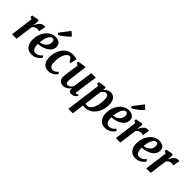

<svg xmlns="http://www.w3.org/2000/svg" viewBox="178 -2193 3770 3770"><g transform="rotate(45 2063.0 -308.5)"><path d="M41 0 103 -474.5 54 -501 61.5 -540.5 198 -565.5 221 -550.5 215 -459.5 211.5 -419.5Q224 -449 240 -475.2Q256 -501.5 275 -521.8Q294 -542 316.2 -553.5Q338.5 -565 364 -565Q378 -565 387 -562.2Q396 -559.5 400.5 -556.5L372.5 -414Q364 -420 351 -423.2Q338 -426.5 323 -426.5Q307 -426.5 291.5 -422.2Q276 -418 261.5 -410.2Q247 -402.5 235 -391.5Q223 -380.5 214.5 -367L165 0Z M793.5 -100Q777 -76 749.2 -49.5Q721.5 -23 681.5 -5.2Q641.5 12.5 587.5 12.5Q539 12.5 503 -5.2Q467 -23 444 -54.2Q421 -85.5 409.5 -125.2Q398 -165 398 -209Q398 -282 419.2 -346.8Q440.5 -411.5 479 -461.5Q517.5 -511.5 570 -540Q622.5 -568.5 685 -568.5Q736.5 -568.5 769.5 -551.8Q802.5 -535 818.5 -506.8Q834.5 -478.5 834.5 -444Q834.5 -399.5 815.8 -364.8Q797 -330 765.2 -304.5Q733.5 -279 694 -262Q654.5 -245 612.8 -236Q571 -227 533 -225.5Q532.5 -187 537.8 -156.5Q543 -126 554.8 -105Q566.5 -84 584.8 -73Q603 -62 628.5 -62Q651 -62 675 -70.2Q699 -78.5 722.5 -96.2Q746 -114 767 -141.5ZM660.5 -510.5Q632 -510.5 609.8 -487.8Q587.5 -465 571.8 -428.8Q556 -392.5 547 -351.8Q538 -311 535 -274.5Q560.5 -276.5 585.5 -284.8Q610.5 -293 632.8 -307.5Q655 -322 672 -341.5Q689 -361 698.8 -385.2Q708.5 -409.5 708.5 -438Q708.5 -474.5 696 -492.5Q683.5 -510.5 660.5 -510.5ZM657 -659.5 819.5 -871 903 -799Q897 -789 879.2 -771.2Q861.5 -753.5 836.8 -732.5Q812 -711.5 785 -690.8Q758 -670 733.2 -653.5Q708.5 -637 691 -629Z M1054.5 10Q967.5 10 921.2 -45.8Q875 -101.5 875 -210.5Q875 -275.5 894.2 -338.5Q913.5 -401.5 951.8 -452.8Q990 -504 1046.8 -534.8Q1103.5 -565.5 1178 -565.5Q1209.5 -565.5 1236 -559.8Q1262.5 -554 1284.5 -543.5L1252 -412.5L1223.5 -415Q1202 -450.5 1188.8 -468.5Q1175.5 -486.5 1166.5 -492.5Q1157.5 -498.5 1147.5 -498.5Q1121.5 -498.5 1096.8 -478.8Q1072 -459 1052.5 -422Q1033 -385 1021.5 -332.8Q1010 -280.5 1010 -215.5Q1010 -163 1020 -130Q1030 -97 1049 -81.5Q1068 -66 1093.5 -66Q1117 -66 1137.2 -73.2Q1157.5 -80.5 1176.2 -95Q1195 -109.5 1212.5 -131.5L1237 -88Q1222.5 -66.5 1196.5 -43.5Q1170.5 -20.5 1134.8 -5.2Q1099 10 1054.5 10Z M1457.5 10Q1431 10 1403.8 -2Q1376.5 -14 1358.2 -41.8Q1340 -69.5 1340 -117.5Q1340 -133.5 1342 -155.2Q1344 -177 1346.8 -201.2Q1349.5 -225.5 1352.8 -249Q1356 -272.5 1358.5 -291.5L1384.5 -474.5L1335 -501.5L1342.5 -540.5L1497.5 -565.5L1520 -554L1486.5 -313Q1481.5 -280 1478 -251.2Q1474.5 -222.5 1472.2 -199.2Q1470 -176 1468.8 -159Q1467.5 -142 1467.5 -131.5Q1467.5 -107 1473.5 -92.5Q1479.5 -78 1490.2 -71.5Q1501 -65 1514.5 -65Q1536.5 -65 1556 -74.5Q1575.5 -84 1592 -100.2Q1608.5 -116.5 1620.5 -136L1681.5 -560.5H1805.5L1740.5 -102.5Q1738 -84.5 1741.8 -74.2Q1745.5 -64 1758.5 -64Q1765.5 -64 1775.8 -69Q1786 -74 1802 -88.5L1815.5 -58Q1805 -42.5 1786.8 -26.8Q1768.5 -11 1744 -0.5Q1719.5 10 1689.5 10Q1660.5 10 1644.8 -2Q1629 -14 1624 -34.5Q1623 -39 1622.5 -44.8Q1622 -50.5 1622 -56.8Q1622 -63 1622.5 -69.2Q1623 -75.5 1623.5 -82.5L1622 -83Q1609 -65 1592.5 -48.2Q1576 -31.5 1556.2 -18.2Q1536.5 -5 1511.8 2.5Q1487 10 1457.5 10Z M1857.5 254 1954 -474.5 1904.5 -501 1912 -540.5 2061 -565.5 2083 -554 2077 -486.5Q2094.5 -511 2116.5 -528.5Q2138.5 -546 2164.5 -555.8Q2190.5 -565.5 2221 -565.5Q2266 -565.5 2299.5 -542.5Q2333 -519.5 2351.5 -475.5Q2370 -431.5 2370 -368.5Q2370 -308.5 2356 -252.5Q2342 -196.5 2315.8 -148.8Q2289.5 -101 2252.2 -65.5Q2215 -30 2167.8 -10Q2120.5 10 2065 10Q2053 10 2040.8 8.5Q2028.5 7 2015.5 3.5L1982 254ZM2024 -60Q2035.5 -53.5 2047.2 -51.2Q2059 -49 2069.5 -49Q2101.5 -49 2127.5 -66Q2153.5 -83 2173.5 -113.5Q2193.5 -144 2207 -184.8Q2220.5 -225.5 2227.2 -274Q2234 -322.5 2234 -375.5Q2234 -410.5 2226.8 -436.8Q2219.5 -463 2204.5 -477.2Q2189.5 -491.5 2165 -491.5Q2149 -491.5 2132 -483.2Q2115 -475 2099.8 -460.5Q2084.5 -446 2073 -427.5Z M2832 -100Q2815.5 -76 2787.8 -49.5Q2760 -23 2720 -5.2Q2680 12.5 2626 12.5Q2577.5 12.5 2541.5 -5.2Q2505.5 -23 2482.5 -54.2Q2459.5 -85.5 2448 -125.2Q2436.5 -165 2436.5 -209Q2436.5 -282 2457.8 -346.8Q2479 -411.5 2517.5 -461.5Q2556 -511.5 2608.5 -540Q2661 -568.5 2723.5 -568.5Q2775 -568.5 2808 -551.8Q2841 -535 2857 -506.8Q2873 -478.5 2873 -444Q2873 -399.5 2854.2 -364.8Q2835.5 -330 2803.8 -304.5Q2772 -279 2732.5 -262Q2693 -245 2651.2 -236Q2609.5 -227 2571.5 -225.5Q2571 -187 2576.2 -156.5Q2581.5 -126 2593.2 -105Q2605 -84 2623.2 -73Q2641.5 -62 2667 -62Q2689.5 -62 2713.5 -70.2Q2737.5 -78.5 2761 -96.2Q2784.5 -114 2805.5 -141.5ZM2699 -510.5Q2670.5 -510.5 2648.2 -487.8Q2626 -465 2610.2 -428.8Q2594.5 -392.5 2585.5 -351.8Q2576.5 -311 2573.5 -274.5Q2599 -276.5 2624 -284.8Q2649 -293 2671.2 -307.5Q2693.5 -322 2710.5 -341.5Q2727.5 -361 2737.2 -385.2Q2747 -409.5 2747 -438Q2747 -474.5 2734.5 -492.5Q2722 -510.5 2699 -510.5ZM2695.5 -659.5 2858 -871 2941.5 -799Q2935.5 -789 2917.8 -771.2Q2900 -753.5 2875.2 -732.5Q2850.5 -711.5 2823.5 -690.8Q2796.5 -670 2771.8 -653.5Q2747 -637 2729.5 -629Z M2923 0 2985 -474.5 2936 -501 2943.5 -540.5 3080 -565.5 3103 -550.5 3097 -459.5 3093.5 -419.5Q3106 -449 3122 -475.2Q3138 -501.5 3157 -521.8Q3176 -542 3198.2 -553.5Q3220.5 -565 3246 -565Q3260 -565 3269 -562.2Q3278 -559.5 3282.5 -556.5L3254.5 -414Q3246 -420 3233 -423.2Q3220 -426.5 3205 -426.5Q3189 -426.5 3173.5 -422.2Q3158 -418 3143.5 -410.2Q3129 -402.5 3117 -391.5Q3105 -380.5 3096.5 -367L3047 0Z M3675.5 -100Q3659 -76 3631.2 -49.5Q3603.5 -23 3563.5 -5.2Q3523.5 12.5 3469.5 12.5Q3421 12.5 3385 -5.2Q3349 -23 3326 -54.2Q3303 -85.5 3291.5 -125.2Q3280 -165 3280 -209Q3280 -282 3301.2 -346.8Q3322.5 -411.5 3361 -461.5Q3399.5 -511.5 3452 -540Q3504.5 -568.5 3567 -568.5Q3618.5 -568.5 3651.5 -551.8Q3684.5 -535 3700.5 -506.8Q3716.5 -478.5 3716.5 -444Q3716.5 -399.5 3697.8 -364.8Q3679 -330 3647.2 -304.5Q3615.5 -279 3576 -262Q3536.5 -245 3494.8 -236Q3453 -227 3415 -225.5Q3414.5 -187 3419.8 -156.5Q3425 -126 3436.8 -105Q3448.5 -84 3466.8 -73Q3485 -62 3510.5 -62Q3533 -62 3557 -70.2Q3581 -78.5 3604.5 -96.2Q3628 -114 3649 -141.5ZM3542.5 -510.5Q3514 -510.5 3491.8 -487.8Q3469.5 -465 3453.8 -428.8Q3438 -392.5 3429 -351.8Q3420 -311 3417 -274.5Q3442.5 -276.5 3467.5 -284.8Q3492.5 -293 3514.8 -307.5Q3537 -322 3554 -341.5Q3571 -361 3580.8 -385.2Q3590.5 -409.5 3590.5 -438Q3590.5 -474.5 3578 -492.5Q3565.5 -510.5 3542.5 -510.5Z M3766.5 0 3828.5 -474.5 3779.5 -501 3787 -540.5 3923.5 -565.5 3946.5 -550.5 3940.5 -459.5 3937 -419.5Q3949.5 -449 3965.5 -475.2Q3981.5 -501.5 4000.5 -521.8Q4019.5 -542 4041.8 -553.5Q4064 -565 4089.5 -565Q4103.5 -565 4112.5 -562.2Q4121.5 -559.5 4126 -556.5L4098 -414Q4089.5 -420 4076.5 -423.2Q4063.5 -426.5 4048.5 -426.5Q4032.5 -426.5 4017 -422.2Q4001.5 -418 3987 -410.2Q3972.5 -402.5 3960.5 -391.5Q3948.5 -380.5 3940 -367L3890.5 0Z"/></g></svg>

Font: Merriweather 24pt SemiCondensed
Style: Bold Italic
Weight: 700
Width: 4
Italic angle: -7.8°
Designer: Eben Sorkin
Foundry: Eben Sorkin
Version: Version 2.101